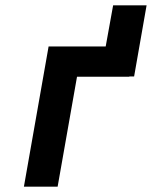

<svg xmlns="http://www.w3.org/2000/svg" viewBox="-20 -703 572 723"><path d="M485 -415 532 -683H406L378 -528H163L70 0H197L270 -414H467V-415Z"/></svg>

Font: Asimov
Style: NarIt
Weight: 500
Designer: Google
Version: Version 2.000980; 2014